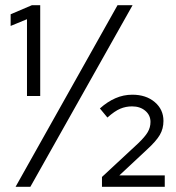

<svg xmlns="http://www.w3.org/2000/svg" viewBox="-20 -720 677 740"><path d="M84 -350V-646L21 -620V-665L103 -700H135V-350ZM40 0 433 -700H491L97 0ZM373 0V-38L513 -168Q539 -193 549.5 -211Q560 -229 560 -250Q560 -276 540 -293Q520 -310 489 -310Q465 -310 443.5 -301Q422 -292 394 -267L365 -302Q394 -328 425 -341.5Q456 -355 490 -355Q543 -355 576.5 -326.5Q610 -298 610 -254Q610 -224 596 -200Q582 -176 547 -144L440 -44H615V0Z"/></svg>

Font: Red Hat Text VF
Style: Regular
Weight: 400
Designer: Pentagram, MCKL
Foundry: Pentagram, MCKL
Version: Version 1.023